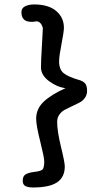

<svg xmlns="http://www.w3.org/2000/svg" viewBox="-20 -744 474 858"><path d="M81.5 63.5Q81.5 43 94.5 35.2Q107.4 27.3 135.3 23.9Q162.1 21 169.9 13.4Q177.7 5.9 177.7 -22.5Q177.7 -40 159.7 -112.1Q141.6 -184.1 141.6 -213.4Q141.6 -257.8 175.5 -289.8Q209.5 -321.8 272.9 -350.1Q235.4 -354.5 199.2 -381.3Q163.1 -408.2 163.1 -442.9Q163.1 -471.7 167.2 -537.6Q171.4 -603.5 171.4 -615.7Q171.4 -624 164.6 -635.3Q157.7 -646.5 145 -648.9Q75.7 -635.7 75.7 -689.9Q75.7 -707.5 92 -715.8Q108.4 -724.1 132.8 -724.1Q196.8 -724.1 231.2 -694.8Q265.6 -665.5 265.6 -620.1Q265.6 -602.1 254.9 -547.4Q244.1 -492.7 244.1 -469.7Q244.1 -433.1 265.1 -416.5Q286.1 -399.9 336.4 -385.7Q352.1 -380.9 360.6 -370.8Q369.1 -360.8 369.1 -337.9Q369.1 -319.8 359.1 -306.2Q349.1 -292.5 334.5 -285.2Q319.8 -277.8 302.2 -269.5Q284.7 -261.2 270 -253.7Q255.4 -246.1 245.4 -232.2Q235.4 -218.3 235.4 -199.7Q235.4 -158.2 252.4 -88.4Q269.5 -18.6 269.5 0Q269.5 47.4 235.4 70.6Q201.2 93.8 127.4 93.8Q106 93.8 93.8 87.6Q81.5 81.5 81.5 63.5Z"/></svg>

Font: Short Stack
Style: Regular
Weight: 400
Designer: James Grieshaber
Foundry: James Grieshaber
Version: Version 1.002